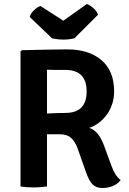

<svg xmlns="http://www.w3.org/2000/svg" viewBox="-20 -936 648 964"><path d="M553 -477Q553 -444 543.5 -414.5Q534 -385 517 -361.5Q500 -338 477.5 -320.5Q455 -303 428 -294Q454 -285 471.5 -263Q489 -241 502 -206L539 -105Q548 -80 559 -62Q570 -44 586 -32Q573 -14 548.5 -3Q524 8 493 8Q463 8 445 -10Q427 -28 412 -71L370 -190Q357 -225 337 -243.5Q317 -262 277 -262H216V0Q202 2 185 3.5Q168 5 148 5Q111 5 83 0V-678L90 -684Q171 -686 227.5 -687Q284 -688 318 -688Q426 -688 489.5 -634Q553 -580 553 -477ZM216 -586V-366Q268 -369 308 -369Q415 -369 415 -477Q415 -585 308 -585Q277 -585 254.5 -585Q232 -585 216 -586ZM183 -906 298 -832 416 -916Q432 -910 449.5 -894.5Q467 -879 472 -862L354 -744Q304 -731 242 -743L129 -851Q135 -870 151.5 -885.5Q168 -901 183 -906Z"/></svg>

Font: Signika
Style: Semibold
Weight: 600
Designer: Anna Giedrys
Foundry: Anna Giedrys
Version: Version 1.001